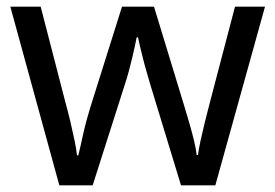

<svg xmlns="http://www.w3.org/2000/svg" viewBox="-20 -557 826 576"><path d="M431 -303Q425 -324 419 -344.5Q413 -365 408.5 -383.5Q404 -402 400 -418Q396 -434 394 -445H390Q388 -434 384.5 -418Q381 -402 376.5 -383Q372 -364 366.5 -343.5Q361 -323 354 -302L258 -1H158L11 -537H102L176 -251Q184 -222 191 -192.5Q198 -163 203.5 -136.5Q209 -110 211 -91H215Q218 -103 222 -121Q226 -139 230.5 -159Q235 -179 240.5 -199Q246 -219 251 -235L346 -537H442L534 -235Q541 -212 548.5 -186Q556 -160 562 -135.5Q568 -111 570 -92H574Q576 -109 581.5 -134.5Q587 -160 594.5 -190.5Q602 -221 610 -251L685 -537H775L626 -1H523Z"/></svg>

Font: utelugu25
Style: Book
Weight: 400
Designer: Jelle Bosma - Monotype Design Team
Foundry: Monotype Imaging Inc.
Version: Version 2.003